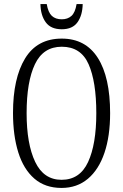

<svg xmlns="http://www.w3.org/2000/svg" viewBox="-20 -915 607 945"><path d="M283 10Q202 10 149 -36Q96 -82 70 -165Q44 -248 44 -359Q44 -530 103.5 -627.5Q163 -725 284 -725Q401 -725 461.5 -630Q522 -535 522 -358Q522 -245 494 -162.5Q466 -80 412.5 -35Q359 10 283 10ZM283 -30Q373 -30 413.5 -117.5Q454 -205 454 -358Q454 -513 416 -599Q378 -685 284 -685Q193 -685 152 -599Q111 -513 111 -358Q111 -207 153 -118.5Q195 -30 283 -30ZM284 -771Q230 -771 205 -805.5Q180 -840 179 -895H210Q217 -854 235 -837Q253 -820 284 -820Q313 -820 331.5 -836.5Q350 -853 357 -895H387Q386 -840 361.5 -805.5Q337 -771 284 -771Z"/></svg>

Font: Noto Serif ExtraCondensed Light
Style: Regular
Weight: 300
Width: 2
Designer: Monotype Design Team
Foundry: Monotype Imaging Inc.
Version: Version 2.014; ttfautohint (v1.8.4.7-5d5b)